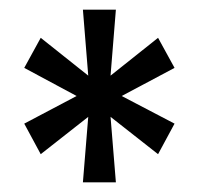

<svg xmlns="http://www.w3.org/2000/svg" viewBox="-20 -707 410 396"><path d="M151 -331 162 -466 64 -389 30 -452 138 -509 30 -567 64 -629 162 -551 151 -687H219L208 -551L306 -629L340 -567L231 -509L340 -452L306 -389L208 -466L219 -331Z"/></svg>

Font: Archivo ExtraCondensed Medium
Style: Regular
Weight: 500
Width: 2
Designer: Hector Gatti
Foundry: Omnibus-Type
Version: Version 2.001